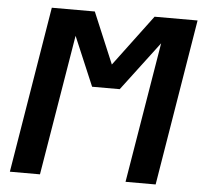

<svg xmlns="http://www.w3.org/2000/svg" viewBox="-52 -790 904 845"><g transform="rotate(5 400.0 -367.5)"><path d="M22 0 143 -735H333L428 -509L597 -735H787L666 0H533L636 -621L472 -404H350L258 -621L155 0Z"/></g></svg>

Font: Iosevka Aile Extrabold Oblique
Style: Regular
Weight: 800
Italic angle: -9°
Designer: Belleve Invis
Foundry: Belleve Invis
Version: Version 31.1.0; ttfautohint (v1.8.4)